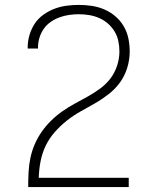

<svg xmlns="http://www.w3.org/2000/svg" viewBox="-20 -763 640 783"><path d="M95 0V-1Q95 -31 96.5 -60.5Q98 -90 104 -119Q110 -148 122 -175.5Q134 -203 151 -227Q168 -251 189.5 -272Q211 -293 235.5 -310Q260 -327 286 -341Q312 -355 338 -369.5Q364 -384 388 -401.5Q412 -419 430 -442.5Q448 -466 457.5 -495Q467 -524 467 -553Q467 -575 462.5 -596Q458 -617 447 -635Q436 -653 420 -667Q404 -681 384.5 -689.5Q365 -698 343.5 -701.5Q322 -705 301 -705Q281 -705 261 -702Q241 -699 222 -692Q203 -685 186.5 -673.5Q170 -662 158.5 -645.5Q147 -629 141 -609.5Q135 -590 135 -570V-565H93V-571Q93 -596 100.5 -621Q108 -646 122 -667Q136 -688 157 -703Q178 -718 201.5 -727Q225 -736 250.5 -739.5Q276 -743 301 -743Q328 -743 354.5 -739Q381 -735 405.5 -724.5Q430 -714 450.5 -696.5Q471 -679 484.5 -656Q498 -633 503.5 -606.5Q509 -580 509 -553Q509 -520 499 -487Q489 -454 469.5 -427Q450 -400 423 -379Q396 -358 367 -341.5Q338 -325 308.5 -308.5Q279 -292 252.5 -271Q226 -250 203.5 -224.5Q181 -199 166.5 -169Q152 -139 145.5 -105.5Q139 -72 138 -38H505V0Z"/></svg>

Font: Iosevka Extralight Extended
Style: Regular
Weight: 200
Width: 7
Monospace: yes
Designer: Belleve Invis
Foundry: Belleve Invis
Version: Version 32.5.0; ttfautohint (v1.8.4)